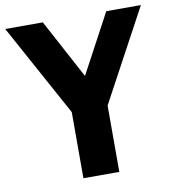

<svg xmlns="http://www.w3.org/2000/svg" viewBox="-115 -813 800 885"><g transform="rotate(-10 285.5 -370.0)"><path d="M204 0V-309.5L-31.5 -740H144.5L293 -463L441.5 -740H603.5L372 -310.5V0Z"/></g></svg>

Font: Encode Sans Condensed ExtraBold
Style: Regular
Weight: 800
Width: 3
Designer: Multiple Designers
Foundry: Impallari Type
Version: Version 3.000; ttfautohint (v1.8.3) -l 8 -r 50 -G 200 -x 14 